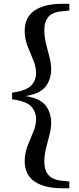

<svg xmlns="http://www.w3.org/2000/svg" viewBox="-20 -819 420 1017"><path d="M43.9 -293V-328.1Q119.1 -338.4 145 -366Q170.9 -393.6 170.9 -432.1Q170.9 -465.3 156 -500.7Q141.1 -536.1 126 -574.5Q110.8 -612.8 110.8 -655.8Q110.8 -728 163.3 -763.4Q215.8 -798.8 309.1 -798.8H347.2V-763.2L313 -759.8Q260.7 -756.3 237.8 -731.2Q214.8 -706.1 214.8 -659.2Q214.8 -622.6 223.9 -586.9Q232.9 -551.3 241.9 -517.3Q251 -483.4 251 -452.1Q251 -400.4 222.4 -361.6Q193.8 -322.8 115.2 -310.1Q193.8 -297.9 222.4 -259.3Q251 -220.7 251 -168.9Q251 -137.7 241.9 -103.8Q232.9 -69.8 223.9 -34.2Q214.8 1.5 214.8 38.1Q214.8 84.5 237.8 109.4Q260.7 134.3 313 139.2L347.2 142.1V178.2H309.1Q215.8 178.2 163.3 142.6Q110.8 106.9 110.8 35.2Q110.8 -7.8 126 -46.4Q141.1 -85 156 -119.9Q170.9 -154.8 170.9 -188Q170.9 -227.1 145 -255.1Q119.1 -283.2 43.9 -293Z"/></svg>

Font: Source Han Serif TW
Style: Bold
Weight: 700
Designer: Ryoko NISHIZUKA Ë•øÂ°öÊ∂ºÂ≠ê (kana & ideographs); Frank Grie√ühammer (Latin, Greek & Cyrillic); Wenlong ZHANG Âº†ÊñáÈæô 
Foundry: Adobe
Version: Version 2.003;hotconv 1.1.1;makeotfexe 2.6.0